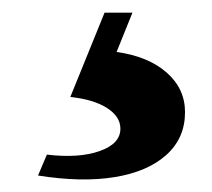

<svg xmlns="http://www.w3.org/2000/svg" viewBox="-20 -33 334 303"><path d="M40 244 54 211Q104 217 137 205.5Q170 194 170 170Q170 151 149 137.5Q128 124 91 120L145 -13H189L164 49Q214 56 243 81.5Q272 107 272 144Q272 185 242.5 211.5Q213 238 161 246.5Q109 255 40 244Z"/></svg>

Font: Platypi Light Medium
Style: Regular
Weight: 500
Version: Version 1.200